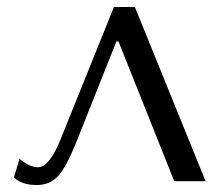

<svg xmlns="http://www.w3.org/2000/svg" viewBox="-20 -520 630 551"><path d="M367 -500 570 0H480L320 -401H314L199 -112Q170 -40 146.5 -14.5Q123 11 85 11Q43 11 20 -11L36 -64Q65 -40 89 -40Q122 -40 155 -123L307 -500Z"/></svg>

Font: Tenor Sans
Style: Regular
Weight: 400
Designer: Denis Masharov
Foundry: Denis Masharov
Version: Version 1.1